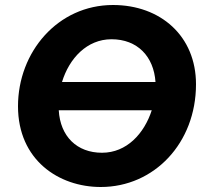

<svg xmlns="http://www.w3.org/2000/svg" viewBox="-20 -734 824 768"><path d="M383 14C597 14 764 -162 764 -397C764 -590 622 -714 432 -714C211 -714 52 -526 52 -309C52 -94 215 14 383 14ZM388 -123C288 -123 221 -188 215 -293H587C557 -200 487 -123 388 -123ZM228 -406C257 -501 328 -577 426 -577C530 -577 595 -508 602 -406Z"/></svg>

Font: Fixel Display 20240404
Style: Bold Italic
Weight: 700
Italic angle: -10°
Designer: AlfaBravo + MacPaw
Foundry: Kyrylo Tkachov, Marchela Mozhyna, Serhii Makarenko, Maria Weinstein, Zakhar Kryvoshyya
Version: Version 1.211;Glyphs 3.2 (3225)